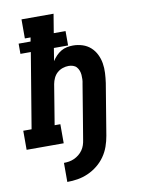

<svg xmlns="http://www.w3.org/2000/svg" viewBox="-103 -803 804 1091"><g transform="rotate(-10 299.5 -257.5)"><path d="M195 220V110Q210 110 225 107.5Q240 105 254.5 98.5Q269 92 282 81.5Q295 71 304 58Q313 45 318 30Q323 15 325 0Q330 -30 335 -60Q340 -90 345 -120L377 -314Q380 -327 380.5 -340Q381 -353 380 -365.5Q379 -378 374.5 -390Q370 -402 362 -411Q354 -420 341.5 -424Q329 -428 316 -428Q299 -428 281.5 -422Q264 -416 250.5 -404Q237 -392 229 -375Q221 -358 218 -341L180 -110H213V0H-1V-110H47L119 -543H59V-602H128L132 -625H99V-735H284L266 -626H334V-543H252L240 -469Q250 -485 263 -498.5Q276 -512 292 -521.5Q308 -531 325.5 -534.5Q343 -538 361 -538Q389 -538 415.5 -529.5Q442 -521 462 -503Q482 -485 494 -460.5Q506 -436 510.5 -409Q515 -382 513.5 -353Q512 -324 508 -296L459 0Q454 30 443.5 60Q433 90 414.5 116.5Q396 143 370.5 163.5Q345 184 315.5 197Q286 210 255.5 215Q225 220 195 220Z"/></g></svg>

Font: Iosevka Slab XBdExObl
Style: Regular
Weight: 800
Width: 7
Italic angle: -9°
Monospace: yes
Designer: Belleve Invis
Foundry: Belleve Invis
Version: Version 11.1.0; ttfautohint (v1.8.3)